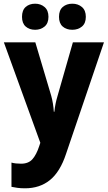

<svg xmlns="http://www.w3.org/2000/svg" viewBox="-20 -778 583 1038"><path d="M1 -549H171L257 -260Q268 -220 271 -174H274Q278 -216 291 -259L374 -549H542L337 54Q305 151 250 195.5Q195 240 115 240Q92 240 74 237.5Q56 235 42 232V101Q52 104 65.5 105.5Q79 107 94 107Q134 107 155.5 82.5Q177 58 192 12L198 -6ZM99 -687Q99 -723 119 -740.5Q139 -758 170 -758Q200 -758 221 -740Q242 -722 242 -687Q242 -652 221 -634.5Q200 -617 170 -617Q139 -617 119 -634.5Q99 -652 99 -687ZM299 -687Q299 -723 319.5 -740.5Q340 -758 371 -758Q402 -758 423 -740Q444 -722 444 -687Q444 -652 423 -634.5Q402 -617 371 -617Q339 -617 319 -634.5Q299 -652 299 -687Z"/></svg>

Font: Noto Sans Gurmukhi SemiCondensed ExtraBold
Style: Regular
Weight: 800
Width: 4
Designer: Jelle Bosma - Monotype Design Team
Foundry: Monotype Imaging Inc.
Version: Version 2.004; ttfautohint (v1.8.4.7-5d5b)